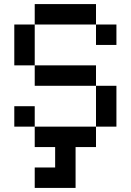

<svg xmlns="http://www.w3.org/2000/svg" viewBox="-20 -720 640 940"><path d="M150 200V100H250V0H150V-100H50V-200H150V-100H450V-300H150V-400H50V-600H150V-700H450V-600H550V-500H450V-600H150V-400H450V-300H550V-100H450V0H350V200Z"/></svg>

Font: Matrix Sans
Style: Regular
Weight: 400
Designer: Brad Neil
Version: Version 1.100